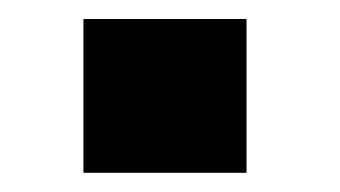

<svg xmlns="http://www.w3.org/2000/svg" viewBox="-20 -180 354 200"><path d="M66.9 -160.2H236.8V0H66.9Z"/></svg>

Font: Mattone
Style: Regular
Weight: 400
Width: 6
Designer: Nunzio Mazzaferro
Foundry: Collletttivo
Version: Version 2.000;Glyphs 3.2 (3217)